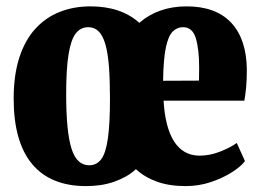

<svg xmlns="http://www.w3.org/2000/svg" viewBox="-20 -588 836 618"><path d="M256.5 11Q200 11 156.5 -6.8Q113 -24.5 83.5 -59.8Q54 -95 39 -147.8Q24 -200.5 24 -270.5Q24 -346 42 -402Q60 -458 93.2 -494.8Q126.5 -531.5 171.8 -549.5Q217 -567.5 271.5 -567.5Q320.5 -567.5 359.8 -554.2Q399 -541 428.5 -514.5Q458 -540.5 496.5 -554Q535 -567.5 580.5 -567.5Q674.5 -567.5 723.8 -515.2Q773 -463 774.5 -365.5Q774.5 -330 772.2 -306.2Q770 -282.5 766.5 -264H506.5Q509 -221 517.5 -188Q526 -155 540.5 -132.5Q555 -110 575.5 -98.5Q596 -87 622.5 -87Q656 -87 689.8 -100.5Q723.5 -114 742 -128L768.5 -69.5Q756.5 -53 727.5 -34.2Q698.5 -15.5 659.5 -2.2Q620.5 11 577.5 11Q525 11 485.2 -3.2Q445.5 -17.5 417.5 -43.5Q402.5 -29.5 384.2 -19.5Q366 -9.5 345.8 -2.5Q325.5 4.5 303 7.8Q280.5 11 256.5 11ZM193 -286Q193 -224.5 197.2 -180.8Q201.5 -137 210.2 -109.5Q219 -82 233.2 -69Q247.5 -56 267 -56Q291 -56 305.8 -75.5Q320.5 -95 327.2 -142Q334 -189 334 -270.5Q334 -332 330.5 -375.5Q327 -419 318.8 -446.8Q310.5 -474.5 297 -487.5Q283.5 -500.5 264 -500.5Q240 -500.5 224.2 -480.8Q208.5 -461 200.8 -414Q193 -367 193 -286ZM505 -328 620.5 -328.5Q620.5 -339 620.8 -349.5Q621 -360 621 -370.5Q621 -430 610.2 -465.2Q599.5 -500.5 569 -500.5Q550.5 -500.5 536.2 -486.8Q522 -473 514 -435.8Q506 -398.5 505 -328Z"/></svg>

Font: Merriweather 24pt SemiCondensed Black
Style: Regular
Weight: 900
Width: 4
Designer: Eben Sorkin
Foundry: Eben Sorkin
Version: Version 2.100